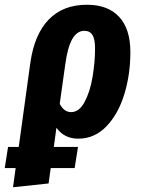

<svg xmlns="http://www.w3.org/2000/svg" viewBox="-88 -568 596 810"><path d="M462 -348Q462 -254 436.5 -170.5Q411 -87 361 -35Q311 17 242 17Q183 17 150 -29L139 52H241L227 141H126L117 206L-33 222L-22 141H-68L-54 52H-9L40 -303Q57 -423 117.5 -485.5Q178 -548 279 -548Q367 -548 414.5 -497Q462 -446 462 -348ZM313 -363Q313 -403 302 -420.5Q291 -438 268 -438Q237 -438 217 -403.5Q197 -369 187 -294L164 -130Q182 -95 212 -95Q246 -95 269 -138Q292 -181 302.5 -243.5Q313 -306 313 -363Z"/></svg>

Font: Fira Sans Extra Condensed
Style: Bold Italic
Weight: 700
Width: 3
Italic angle: -8°
Designer: Carrois Corporate & Edenspiekermann AG
Foundry: Carrois Corporate GbR & Edenspiekermann AG
Version: Version 4.203